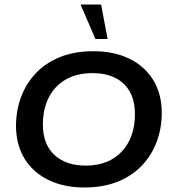

<svg xmlns="http://www.w3.org/2000/svg" viewBox="-20 -821 759 851"><path d="M353 10Q264 10 195.5 -23Q127 -56 89 -117.5Q51 -179 51 -264Q51 -329 72.5 -388.5Q94 -448 137 -494.5Q180 -541 244.5 -567.5Q309 -594 395 -594Q485 -594 553 -561Q621 -528 659 -466.5Q697 -405 697 -320Q697 -255 675.5 -195.5Q654 -136 611 -89.5Q568 -43 503.5 -16.5Q439 10 353 10ZM360 -87Q412 -87 452.5 -103.5Q493 -120 521 -150.5Q549 -181 563.5 -222.5Q578 -264 578 -315Q578 -403 528 -450Q478 -497 389 -497Q337 -497 296 -480.5Q255 -464 227 -433.5Q199 -403 184.5 -361.5Q170 -320 170 -269Q170 -182 221 -134.5Q272 -87 360 -87ZM403 -648 337 -801H428L457 -648Z"/></svg>

Font: Rokkitt SemiBold
Style: Italic
Weight: 600
Italic angle: -9°
Designer: Vernon Adams
Foundry: Vernon Adams
Version: Version 3.103